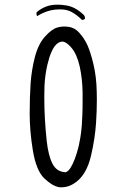

<svg xmlns="http://www.w3.org/2000/svg" viewBox="-20 -801 540 815"><path d="M233.9 -761.2Q263.7 -761.2 283.2 -750.5Q306.6 -737.8 327.6 -716.8Q328.6 -716.3 329.8 -716.3Q331.1 -716.3 332.5 -716.8Q336.9 -717.3 340.8 -722.2Q340.8 -723.1 340.8 -724.6Q340.8 -726.1 340.3 -728Q339.8 -732.4 336.4 -736.8Q300.8 -771.5 262.2 -777.8Q242.7 -781.2 225.1 -781.2Q207.5 -781.2 194.8 -778.6Q182.1 -775.9 172.9 -772Q154.3 -764.6 137.2 -750.5L134.8 -747.1Q134.8 -745.1 134.8 -743.2Q134.8 -737.3 137.2 -732.4Q175.3 -756.3 214.8 -760.3Q224.6 -761.2 233.9 -761.2ZM236.3 -623Q240.7 -624.5 243.2 -624.5Q250 -624.5 255.9 -621.6Q268.6 -615.2 282.7 -599.1Q306.6 -571.3 318.4 -518.6Q329.6 -466.8 330.6 -408.7Q330.6 -394.5 330.6 -365.5Q330.6 -336.4 329.3 -308.6Q328.1 -280.8 327.4 -271.2Q326.7 -261.7 325.7 -252.2Q324.7 -242.7 323.5 -233.6Q322.3 -224.6 320.8 -215.8Q317.9 -198.7 314.5 -182.6Q299.3 -120.1 279.8 -89.4Q270.5 -74.7 261.2 -70.8L259.3 -69.8Q220.2 -70.8 202.1 -107.4Q185.1 -141.1 178.2 -203.6Q168 -299.3 168 -388.2Q168 -415.5 168.9 -438.5Q171.4 -484.4 181.2 -526.4Q196.3 -589.8 218.3 -611.8Q226.6 -620.1 236.3 -623ZM231.4 -6.3Q235.8 -5.9 239 -5.9Q242.2 -5.9 246.3 -6.1Q250.5 -6.3 256.6 -7.3Q262.7 -8.3 268.6 -10Q274.4 -11.7 280 -14.4Q285.6 -17.1 291.5 -20.5Q346.7 -53.2 366.7 -141.6Q383.3 -212.9 387.7 -279.3Q391.1 -329.1 391.1 -378.4Q391.1 -395 390.6 -411.6Q389.2 -476.6 376.7 -528.3Q364.3 -580.1 350.6 -610.4Q336.9 -639.6 315.9 -662.6Q296.9 -683.6 271.5 -687Q262.2 -688.5 255.9 -688.5Q236.8 -688.5 221.2 -683.6Q198.2 -676.3 170.4 -645Q142.1 -613.3 127.9 -558.3Q113.8 -503.4 109.9 -446.8Q106 -390.1 106 -317.4Q106 -244.6 119.6 -161.6Q133.8 -77.1 167.5 -44.4Q201.2 -11.7 231.4 -6.3Z"/></svg>

Font: NaikaiFont
Style: Light
Weight: 300
Version: Version 1.89